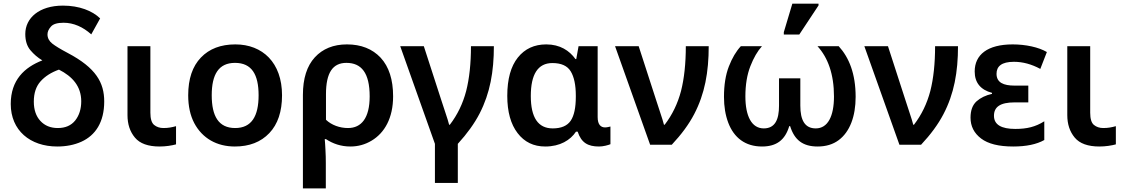

<svg xmlns="http://www.w3.org/2000/svg" viewBox="-20 -796 6185 1056"><path d="M294.9 9.8C344.2 9.8 388.7 1 427.7 -16.6C505.4 -51.8 553.2 -124.5 553.2 -237.8C553.2 -340.8 508.8 -422.4 352.1 -504.9C312.5 -525.9 284.2 -543 267.1 -556.6C250 -570.3 241.2 -586.9 241.2 -606.9C241.2 -621.6 247.6 -635.7 260.3 -649.9C272.5 -664.1 295.9 -670.9 330.1 -670.9C384.8 -670.9 437 -647.5 481.9 -606.9L530.8 -694.8C488.3 -736.3 416.5 -765.1 326.2 -765.1C195.8 -765.1 119.1 -697.3 119.1 -608.9C119.1 -571.8 128.4 -542 147.5 -519.5C166.5 -497.1 188 -478.5 212.9 -463.9C114.7 -425.8 39.1 -356 39.1 -224.1C39.1 -78.6 146 9.8 294.9 9.8ZM297.9 -91.8C257.8 -91.8 226.1 -105 202.1 -130.9C178.2 -156.7 166 -192.4 166 -236.8C166 -283.7 178.2 -320.8 203.1 -348.6C228 -376.5 261.7 -397.9 304.2 -413.1C378.4 -375.5 426.8 -321.3 426.8 -238.8C426.8 -196.3 415.5 -161.1 393.6 -133.3C371.1 -105.5 339.4 -91.8 297.9 -91.8Z M857.9 9.8C891.6 9.8 925.3 4.4 948.2 -2V-102.1C925.3 -95.7 905.8 -91.8 878.9 -91.8C858.4 -91.8 841.3 -97.7 827.6 -108.9C814 -120.1 807.1 -142.6 807.1 -175.8V-542H681.2V-163.1C681.2 -112.8 694.8 -71.8 722.2 -39.1C749.5 -6.3 794.9 9.8 857.9 9.8Z M1531.2 -272C1531.2 -451.7 1423.8 -551.8 1274.4 -551.8C1194.3 -551.8 1131.3 -527.8 1085 -479.5C1038.6 -431.2 1015.1 -362.3 1015.1 -272C1015.1 -211.9 1026.4 -161.1 1048.3 -119.1C1092.8 -35.2 1172.4 9.8 1271.5 9.8C1351.1 9.8 1414.6 -14.6 1461.4 -64C1507.8 -112.8 1531.2 -182.1 1531.2 -272ZM1144.5 -272C1144.5 -386.7 1182.6 -450.2 1272.5 -450.2C1364.3 -450.2 1402.3 -386.7 1402.3 -272C1402.3 -157.2 1363.8 -91.8 1273.4 -91.8C1182.1 -91.8 1144.5 -157.2 1144.5 -272Z M1772 240.2V101.1C1772 77.1 1771.5 52.7 1770 27.8C1768.6 2.9 1767.6 -16.6 1766.1 -30.8H1772.9C1810.5 -5.9 1855 9.8 1907.2 9.8C1949.2 9.8 1988.3 -1 2023.9 -22.5C2095.2 -64.9 2142.1 -147 2142.1 -266.1C2142.1 -358.4 2119.1 -429.2 2073.7 -478.5C2027.8 -527.3 1965.8 -551.8 1888.2 -551.8C1814 -551.8 1754.9 -527.8 1711.4 -480.5C1668 -433.1 1646 -364.3 1646 -273.9V240.2ZM1894 -91.8C1848.6 -91.8 1803.7 -107.9 1772.9 -137.2V-277.8C1772.9 -397 1810.5 -450.2 1885.3 -450.2C1967.8 -450.2 2013.2 -395 2013.2 -266.1C2013.2 -147 1967.8 -91.8 1894 -91.8Z M2498 210V-4.9C2549.3 -61 2589.4 -116.7 2618.2 -172.4C2675.3 -283.7 2696.3 -401.9 2696.3 -542H2570.3C2570.3 -446.8 2561.5 -364.3 2543.9 -295.4C2525.9 -226.6 2496.1 -164.6 2454.1 -109.9H2450.2C2442.9 -140.6 2418.5 -208 2407.2 -245.1L2311 -542H2181.2L2372.1 -4.9V210Z M2979 9.8C3060.5 9.8 3117.2 -25.4 3147.9 -71.8H3157.2C3177.2 -10.7 3213.9 9.8 3274.4 9.8C3285.6 9.8 3297.4 8.3 3310.1 5.4C3322.8 2.4 3332 -0.5 3337.4 -2.9V-100.1C3331.5 -98.6 3317.9 -95.2 3308.1 -95.2C3285.2 -95.2 3267.1 -109.4 3267.1 -151.9V-542H3162.1L3149.4 -471.2H3145C3111.8 -517.6 3060.1 -551.8 2984.4 -551.8C2918.9 -551.8 2866.7 -527.8 2828.1 -479.5C2789.6 -431.2 2770 -361.3 2770 -269C2770 -181.2 2789.1 -112.8 2826.7 -64C2864.3 -14.6 2915 9.8 2979 9.8ZM3020 -89.8C2939.5 -89.8 2899.4 -149.4 2899.4 -268.1C2899.4 -386.7 2938 -449.2 3018.1 -449.2C3066.9 -449.2 3100.6 -434.1 3119.1 -403.3C3137.7 -372.6 3147 -328.1 3147 -270V-264.2C3147 -204.1 3137.7 -159.7 3118.7 -131.8C3099.6 -104 3066.9 -89.8 3020 -89.8Z M3674.8 0C3727.5 -56.2 3768.6 -111.8 3797.9 -168C3856.4 -279.8 3877.9 -399.4 3877.9 -542H3752C3752 -446.8 3743.2 -364.3 3725.6 -295.4C3707.5 -226.6 3677.7 -164.6 3635.7 -109.9H3631.8C3624.5 -140.6 3600.1 -208 3588.9 -245.1L3492.7 -542H3362.8L3555.7 0Z M4376 -606 4481.9 -766.1V-775.9H4337.9L4291 -619.1V-606ZM4170.9 9.8C4251 9.8 4297.9 -25.9 4320.8 -102.1H4325.7C4349.6 -25.9 4395.5 9.8 4477.1 9.8C4522.9 9.8 4561.5 -2 4592.3 -24.9C4654.3 -70.8 4686 -156.2 4686 -263.2C4686 -390.6 4649.9 -479.5 4592.8 -542H4476.1C4533.2 -479.5 4566.9 -388.7 4566.9 -265.1C4566.9 -157.2 4533.2 -89.8 4466.8 -89.8C4406.7 -89.8 4381.8 -134.8 4381.8 -214.8V-365.2H4264.6V-214.8C4264.6 -138.2 4242.7 -89.8 4180.7 -89.8C4114.3 -89.8 4079.6 -156.7 4079.6 -266.1C4079.6 -330.1 4088.9 -385.3 4106.9 -431.6C4125 -478 4146 -514.6 4170.9 -542H4054.7C4028.8 -514.2 4006.8 -477.1 3988.8 -430.7C3970.7 -384.3 3961.9 -328.1 3961.9 -263.2C3961.9 -210 3969.7 -162.6 3985.4 -121.1C4016.6 -38.6 4079.1 9.8 4170.9 9.8Z M5045.9 0C5098.6 -56.2 5139.6 -111.8 5168.9 -168C5227.5 -279.8 5249 -399.4 5249 -542H5123C5123 -446.8 5114.3 -364.3 5096.7 -295.4C5078.6 -226.6 5048.8 -164.6 5006.8 -109.9H5002.9C4995.6 -140.6 4971.2 -208 4960 -245.1L4863.8 -542H4733.9L4926.8 0Z M5552.7 9.8C5624 9.8 5681.2 -2 5723.6 -25.9V-128.9C5674.8 -98.1 5627.9 -86.9 5564 -86.9C5487.8 -86.9 5446.8 -109.9 5446.8 -159.2C5446.8 -208 5481 -232.9 5561 -232.9H5635.7V-325.2H5559.6C5499.5 -325.2 5460.9 -341.8 5460.9 -390.1C5460.9 -431.2 5488.8 -456.1 5556.6 -456.1C5605.5 -456.1 5653.8 -442.9 5701.7 -417L5737.8 -509.8C5692.4 -536.6 5620.6 -551.8 5549.8 -551.8C5411.1 -551.8 5340.8 -495.1 5340.8 -402.8C5340.8 -341.8 5372.6 -302.2 5436 -285.2V-279.8C5401.4 -272 5373 -258.3 5351.1 -238.8C5329.1 -218.8 5317.9 -189 5317.9 -148.9C5317.9 -101.6 5337.4 -63.5 5376 -34.2C5414.6 -4.9 5473.1 9.8 5552.7 9.8Z M6026.9 9.8C6060.5 9.8 6094.2 4.4 6117.2 -2V-102.1C6094.2 -95.7 6074.7 -91.8 6047.9 -91.8C6027.3 -91.8 6010.3 -97.7 5996.6 -108.9C5982.9 -120.1 5976.1 -142.6 5976.1 -175.8V-542H5850.1V-163.1C5850.1 -112.8 5863.8 -71.8 5891.1 -39.1C5918.5 -6.3 5963.9 9.8 6026.9 9.8Z"/></svg>

Font: Noto Reveo Sans
Style: Regular
Weight: 600
Designer: Monotype Design Team
Foundry: Monotype Imaging Inc.
Version: Version 2.007